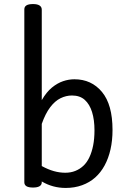

<svg xmlns="http://www.w3.org/2000/svg" viewBox="-20 -910 650 947"><path d="M143 15Q121 15 110.5 8.5Q100 2 100 -11V-864Q100 -877 110.5 -883.5Q121 -890 143 -890Q164 -890 175 -883Q186 -876 186 -862V-416Q209 -456 236 -478Q263 -500 291 -509.5Q319 -519 347 -519Q431 -519 483 -456.5Q535 -394 535 -269Q535 -217 525 -173Q515 -129 496 -94Q477 -59 449.5 -34.5Q422 -10 385 3.5Q348 17 304 17Q272 17 242.5 9Q213 1 186 -15V-11Q186 2 175 8.5Q164 15 143 15ZM186 -91Q217 -74 245.5 -66Q274 -58 302 -58Q329 -58 351.5 -67Q374 -76 391.5 -92.5Q409 -109 421 -134.5Q433 -160 439.5 -193Q446 -226 446 -267Q446 -319 434 -357.5Q422 -396 398 -417.5Q374 -439 335 -439Q306 -439 278.5 -425.5Q251 -412 227.5 -381Q204 -350 186 -299Z"/></svg>

Font: Playwrite IT Moderna
Style: Regular
Weight: 400
Designer: Veronika Burian, José Scaglione
Foundry: TypeTogether
Version: Version 1.002